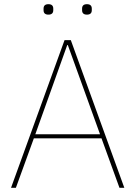

<svg xmlns="http://www.w3.org/2000/svg" viewBox="-20 -888 640 908"><path d="M186 -839.8V-847.2Q186 -868.2 209 -868.2Q231.9 -868.2 231.9 -847.2V-839.8Q231.9 -818.8 209 -818.8Q186 -818.8 186 -839.8ZM368.2 -839.8V-847.2Q368.2 -868.2 391.1 -868.2Q414.1 -868.2 414.1 -847.2V-839.8Q414.1 -818.8 391.1 -818.8Q368.2 -818.8 368.2 -839.8ZM32.2 0 285.2 -698.2H314.9L567.9 0H544.9L460 -233.9H140.1L55.2 0ZM147 -252.9H453.1L300.8 -674.8H297.9Z"/></svg>

Font: Anuphan Thin
Style: Regular
Weight: 250
Designer: Mike Abbink, Paul van der Laan, Pieter van Rosmalen, Mint Tantisuwanna
Foundry: Bold Monday; Cadson Demak
Version: Version 3.002;hotconv 1.0.109;makeotfexe 2.5.65596